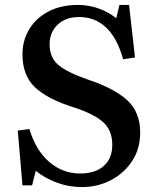

<svg xmlns="http://www.w3.org/2000/svg" viewBox="-20 -744 640 778"><path d="M312 14Q258 14 209 -4.5Q160 -23 125 -52L110 7H71L52 -215L99 -221Q126 -133 180.5 -87Q235 -41 304 -41Q367 -41 401 -72Q435 -103 435 -157Q435 -216 397.5 -249.5Q360 -283 276 -310Q171 -343 121 -391Q71 -439 71 -524Q71 -580 98.5 -625.5Q126 -671 176.5 -697.5Q227 -724 296 -724Q341 -724 381.5 -709Q422 -694 451 -670L464 -724H503L527 -511L479 -504Q454 -592 409 -633.5Q364 -675 301 -675Q246 -675 213.5 -644Q181 -613 181 -564Q181 -510 217.5 -480Q254 -450 335 -422Q443 -386 495.5 -338Q548 -290 548 -207Q548 -141 515.5 -91.5Q483 -42 429.5 -14Q376 14 312 14Z"/></svg>

Font: Literata 36pt Medium
Style: Regular
Weight: 500
Designer: Latin by Veronika Burian and Jose Scaglione. Greek by Irene Vlachou. Cyrillic by Vera Evstafieva.
Foundry: TypeTogether
Version: Version 3.002